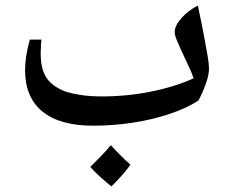

<svg xmlns="http://www.w3.org/2000/svg" viewBox="-20 -451 835 689"><path d="M314 0Q194 0 132 -51Q70 -102 70 -199Q70 -249 87 -309H129Q128 -305 127 -287.5Q126 -270 126 -259Q126 -201 148.5 -169.5Q171 -138 219 -121Q243 -114 274.5 -109.5Q306 -105 346 -105Q435 -105 520.5 -122Q606 -139 675 -170Q667 -193 653.5 -221Q640 -249 630 -271Q620 -293 613.5 -309Q607 -325 607 -336Q607 -359 631 -386Q655 -413 690 -431Q704 -365 712.5 -320Q721 -275 725.5 -247.5Q730 -220 730 -204Q730 -183 719 -151.5Q708 -120 692 -90Q648 -62 588 -42Q528 -22 458 -11Q388 0 314 0ZM380 218Q355 198 336 180.5Q317 163 304 148Q325 127 343.5 108Q362 89 378 70Q407 103 448 140Q437 156 419.5 176Q402 196 380 218Z"/></svg>

Font: Noto Naskh Arabic SemiBold
Style: Regular
Weight: 600
Designer: Monotype Design Team, David Williams, Mohamad Dakak and Nizar Qandah
Foundry: Monotype Imaging Inc.
Version: Version 2.016